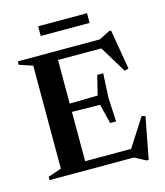

<svg xmlns="http://www.w3.org/2000/svg" viewBox="-127 -940 921 1070"><g transform="rotate(-15 334.0 -405.0)"><path d="M477 -497.5 470 -358.5 477 -220H442.5L415 -332.5L187 -336V-381.5L415 -386L442.5 -497.5ZM620 -486.5 596.5 -480.5 491 -653.5 542 -634.5H174V-685H507L570 -716.5H581ZM506.5 -32 622 -212 643 -206.5 597 34H585L520.5 0H174V-50.5H550.5ZM34.5 0V-19.5L111.5 -45.5V-639.5L34.5 -665.5V-685H253V0ZM194.5 -788.5V-844.5H476.5V-788.5Z"/></g></svg>

Font: Newsreader 36pt SemiBold
Style: Regular
Weight: 600
Designer: Hugues Gentile
Foundry: Production Type
Version: Version 1.003